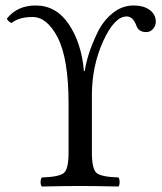

<svg xmlns="http://www.w3.org/2000/svg" viewBox="-20 -678 592 700"><path d="M315 -122Q315 -62 332 -47.5Q349 -33 412 -31Q416 -26 416 -14Q416 -2 412 2Q312 0 273 0Q231 0 133 2Q128 -2 128 -14Q128 -26 133 -31Q196 -33 213 -47.5Q230 -62 230 -122V-300Q230 -464 190 -542Q151 -616 99 -616Q49 -616 22 -594Q9 -600 5 -610Q43 -658 110 -658Q185 -658 231 -589.5Q277 -521 286 -419H289Q293 -447 304 -482Q315 -517 335.5 -559.5Q356 -602 390.5 -630Q425 -658 467 -658Q504 -658 526 -641.5Q548 -625 548 -599Q548 -584 538 -572.5Q528 -561 513 -561Q485 -561 477 -585Q465 -618 442 -618Q397 -618 356 -527.5Q315 -437 315 -331Z"/></svg>

Font: Linux Libertine Initials O
Style: Initials
Weight: 400
Designer: Philipp H. Poll
Foundry: Philipp H. Poll
Version: Version 5.0.6